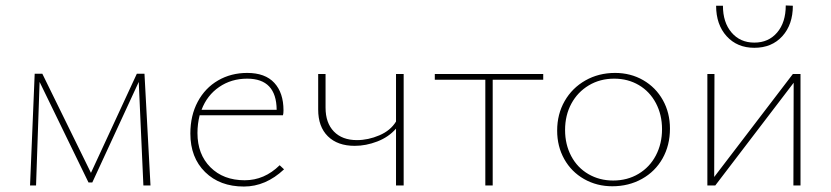

<svg xmlns="http://www.w3.org/2000/svg" viewBox="-20 -679 3041 703"><path d="M505 0 488 -379 318 -11H304L125 -379L112 0H90L107 -409H135L313 -46L481 -409H509L531 0Z M1020 -59Q953 4 873 4Q785 4 731 -49Q677 -102 677 -190Q677 -256 704 -306.5Q731 -357 778.5 -384.5Q826 -412 885 -412Q951 -412 984.5 -375.5Q1018 -339 1018 -275Q1018 -263 1016 -257H711Q703 -225 703 -192Q703 -114 750.5 -66.5Q798 -19 876 -19Q948 -19 1004 -74ZM718 -277H993Q992 -391 885 -391Q827 -391 782.5 -360.5Q738 -330 718 -277Z M1458 -408V0H1430V-208Q1403 -177 1361.5 -161Q1320 -145 1279 -145Q1216 -145 1180.5 -180Q1145 -215 1145 -278V-408H1172V-285Q1172 -229 1202.5 -197.5Q1233 -166 1287 -166Q1328 -166 1369 -183.5Q1410 -201 1430 -234V-408Z M1969 -387H1784V0H1757V-387H1572V-408H1969Z M2020 -201Q2020 -261 2047.5 -309Q2075 -357 2123.5 -384.5Q2172 -412 2232 -412Q2289 -412 2335 -385.5Q2381 -359 2407 -312.5Q2433 -266 2433 -208Q2433 -147 2406 -99Q2379 -51 2330.5 -24Q2282 3 2222 3Q2165 3 2118.5 -23.5Q2072 -50 2046 -96.5Q2020 -143 2020 -201ZM2404 -206Q2404 -259 2381.5 -301.5Q2359 -344 2319 -367.5Q2279 -391 2229 -391Q2177 -391 2136 -366.5Q2095 -342 2072 -299.5Q2049 -257 2049 -203Q2049 -150 2071.5 -107.5Q2094 -65 2134.5 -41.5Q2175 -18 2225 -18Q2277 -18 2318 -42.5Q2359 -67 2381.5 -110Q2404 -153 2404 -206Z M2911 0H2885L2886 -376L2599 0H2570V-408H2596L2595 -31L2883 -408H2911ZM2883 -658 2857 -659Q2857 -597 2825.5 -560Q2794 -523 2742 -523Q2690 -523 2658.5 -560Q2627 -597 2627 -658H2602Q2602 -589 2640.5 -546.5Q2679 -504 2742 -504Q2806 -504 2844.5 -546.5Q2883 -589 2883 -658Z"/></svg>

Font: Ysabeau Extralight
Style: Regular
Weight: 200
Designer: Christian Thalmann (Catharsis Fonts)
Version: Version 0.003